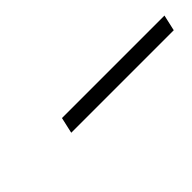

<svg xmlns="http://www.w3.org/2000/svg" viewBox="17 -716 351 351"><g transform="rotate(-45 192.5 -540.5)"><path d="M113 -525 120 -556H385L378 -525Z"/></g></svg>

Font: Ysabeau ExtraLight
Style: Italic
Weight: 250
Italic angle: -12°
Version: Version 2.000;gftools[0.9.27.dev2+g8671c4b]